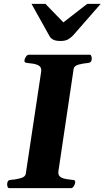

<svg xmlns="http://www.w3.org/2000/svg" viewBox="-20 -977 543 997"><path d="M17.1 -20Q17.1 -29.8 21.2 -36.1Q25.4 -42.5 36.1 -43Q60.1 -44.4 85.7 -51.3Q111.3 -58.1 113.8 -74.2L193.4 -602.5Q194.3 -608.4 194.3 -611.3Q194.3 -628.4 181.9 -636Q169.4 -643.6 152.6 -646.2Q135.7 -648.9 122.1 -649.9Q106.9 -651.4 106.9 -660.2Q106.9 -661.6 107.2 -663.8Q107.4 -666 107.9 -668Q108.9 -673.3 115.2 -683.1Q121.6 -692.9 129.9 -692.9H444.8Q451.7 -692.9 454.1 -686Q456.5 -679.2 456.5 -672.9Q456.5 -651.4 436.5 -649.9Q411.6 -647.9 388.2 -641.6Q364.7 -635.3 362.3 -618.7L283.7 -90.3Q282.7 -83.5 282.7 -81.5Q282.7 -64.9 295.4 -57.1Q308.1 -49.3 325.2 -46.9Q342.3 -44.4 355.5 -43Q363.3 -42.5 366.9 -40.5Q370.6 -38.6 370.6 -32.2Q370.6 -30.8 369.6 -24.9Q369.1 -19.5 363 -9.8Q356.9 0 348.6 0H28.8Q22 0 19.5 -6.8Q17.1 -13.7 17.1 -20ZM294.4 -764.2Q269.5 -764.2 256.3 -771.2Q243.2 -778.3 237.3 -789.1L143.6 -957H215.8L309.1 -860.8L433.1 -957H502.9L359.9 -793.5Q349.6 -782.2 334.7 -773.2Q319.8 -764.2 294.4 -764.2Z"/></svg>

Font: Gelasio
Style: Bold Italic
Weight: 700
Italic angle: -8.5°
Designer: Eben Sorkin
Foundry: Eben Sorkin
Version: Version 1.008